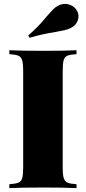

<svg xmlns="http://www.w3.org/2000/svg" viewBox="-20 -966 441 986"><path d="M373 -688Q341 -686 326.5 -680Q312 -674 307 -657Q302 -640 302 -602V-106Q302 -68 307.5 -51Q313 -34 327 -28Q341 -22 373 -20V0Q315 -3 206 -3Q85 -3 28 0V-20Q60 -22 74.5 -28Q89 -34 94 -51Q99 -68 99 -106V-602Q99 -640 93.5 -657Q88 -674 74 -680Q60 -686 28 -688V-708Q85 -705 206 -705Q314 -705 373 -708ZM314 -946Q333 -946 350.5 -936Q368 -926 377 -908Q383 -896 383 -882Q383 -864 373 -848Q363 -832 345 -823Q329 -815 312 -811Q295 -807 266 -802Q195 -791 132 -772L125 -784Q177 -828 221 -883Q242 -907 254 -919Q266 -931 283 -939Q299 -946 314 -946Z"/></svg>

Font: Playfair Display SC Black
Style: Regular
Weight: 900
Designer: Claus Eggers Sørensen
Foundry: Claus Eggers Sørensen
Version: Version 1.200; ttfautohint (v1.6)